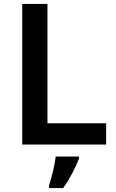

<svg xmlns="http://www.w3.org/2000/svg" viewBox="-20 -785 590 975"><path d="M93 -51H519V-159H221V-765H93ZM381 20V10H263C258 53 241 121 229 157V170H301C336 121 366 61 381 20Z"/></svg>

Font: Noto Sans Tamil UI SemiBold
Style: Regular
Weight: 600
Designer: Jelle Bosma - Monotype Design Team
Foundry: Monotype Imaging Inc.
Version: Version 2.004